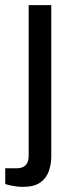

<svg xmlns="http://www.w3.org/2000/svg" viewBox="-43 -546 285 748"><path d="M46.4 182Q34.7 182 21.9 180.5Q9.2 178.9 -2.6 176.3Q-14.4 173.8 -22.6 170.7V109.6H22.4Q45.2 109.6 56.9 97.5Q68.7 85.3 68.7 61.9V-526H156.7V64.5Q156.7 94.2 147 121.3Q137.4 148.4 113.5 165.2Q89.6 182 46.4 182Z"/></svg>

Font: Archivo Variable SemiBold
Style: Regular
Weight: 600
Designer: Hector Gatti
Foundry: Omnibus-Type
Version: Version 2.001